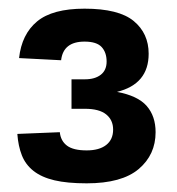

<svg xmlns="http://www.w3.org/2000/svg" viewBox="-20 -738 409 443"><path d="M180 -315Q135 -315 105.5 -322Q76 -329 57.5 -343.5Q39 -358 30.5 -379.5Q22 -401 20 -429L118 -433Q120 -413 134.5 -402Q149 -391 180 -391Q209 -391 225 -403.5Q241 -416 241 -439Q241 -461 225 -474Q209 -487 176 -487H145V-555H176Q199 -555 212.5 -565.5Q226 -576 226 -596Q226 -617 214.5 -629.5Q203 -642 175 -642Q126 -642 121 -599L24 -604Q30 -659 65.5 -688.5Q101 -718 175 -718Q254 -718 288.5 -689.5Q323 -661 323 -614Q323 -544 250 -526Q298 -517 318.5 -493.5Q339 -470 339 -433Q339 -381 300 -348Q261 -315 180 -315Z"/></svg>

Font: Geist
Style: Bold
Weight: 400
Designer: Basement.studio, Andrés Briganti, Mateo Zaragoza
Foundry: Basement.studio, Vercel, Andrés Briganti, Guido Ferreyra, Mateo Zaragoza
Version: Version 1.401